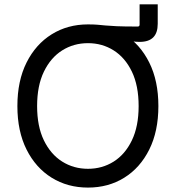

<svg xmlns="http://www.w3.org/2000/svg" viewBox="-20 -849 802 879"><path d="M380.9 -676.8V-737.3Q409.7 -737.3 426.5 -735.8Q443.4 -734.4 462.2 -732.4Q481 -730.5 514.6 -729Q548.3 -727.5 610.4 -727.5Q619.1 -727.5 619.1 -736.3V-829.1H702.1V-740.2Q702.1 -698.7 681.6 -678Q661.1 -657.2 619.1 -657.2Q600.1 -657.2 583.7 -660.2Q567.4 -663.1 543.9 -667Q520.5 -670.9 482.2 -673.8Q443.8 -676.8 380.9 -676.8ZM382.8 9.8Q289.6 9.8 216.6 -35.4Q143.6 -80.6 101.6 -164.3Q59.6 -248 59.6 -363.3Q59.6 -479 101.6 -562.7Q143.6 -646.5 216.6 -691.9Q289.6 -737.3 382.8 -737.3Q476.1 -737.3 548.8 -691.9Q621.6 -646.5 663.3 -562.7Q705.1 -479 705.1 -363.3Q705.1 -248 663.3 -164.3Q621.6 -80.6 548.8 -35.4Q476.1 9.8 382.8 9.8ZM382.8 -76.2Q447.8 -76.2 500.2 -109.1Q552.7 -142.1 583.7 -206.3Q614.7 -270.5 614.7 -363.3Q614.7 -457 583.7 -521.2Q552.7 -585.4 500.2 -618.4Q447.8 -651.4 382.8 -651.4Q317.4 -651.4 264.6 -618.2Q211.9 -585 180.9 -520.8Q149.9 -456.5 149.9 -363.3Q149.9 -270.5 180.9 -206.5Q211.9 -142.6 264.6 -109.4Q317.4 -76.2 382.8 -76.2Z"/></svg>

Font: Atlassian Sans
Style: Regular
Weight: 400
Designer: Rasmus Andersson
Foundry: Modifications by Atlassian Pty Ltd, manufactured by rsms
Version: Version 4.001;git-9221beed3